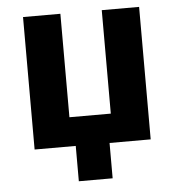

<svg xmlns="http://www.w3.org/2000/svg" viewBox="-50 -571 697 758"><g transform="rotate(-5 299.0 -192.5)"><path d="M232 140V0H69V-525H217V-115H381V-525H529V0H366V140Z"/></g></svg>

Font: Aneliza
Style: Bold
Weight: 700
Designer: Mike Abbink, Paul van der Laan, Pieter van Rosmalen
Foundry: Bold Monday
Version: Version 3.0